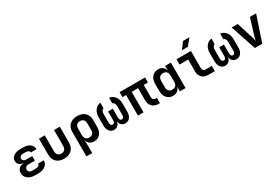

<svg xmlns="http://www.w3.org/2000/svg" viewBox="93 -2096 5207 3586"><g transform="rotate(-30 2696.0 -302.5)"><path d="M337.9 6.8H274.4Q209.5 6.8 160.4 -14.2Q111.3 -35.2 84 -73Q56.6 -110.8 56.6 -161.1Q56.6 -219.2 93 -256.6Q129.4 -293.9 191.4 -295.9V-301.8Q138.2 -304.7 105.5 -335.4Q72.8 -366.2 72.8 -413.1Q72.8 -479 130.1 -518.1Q187.5 -557.1 281.7 -557.1H331.1Q425.3 -557.1 480.2 -515.6Q535.2 -474.1 536.1 -402.8H413.1Q413.1 -427.7 390.6 -442.4Q368.2 -457 331.1 -457H281.7Q242.7 -457 219.5 -440.4Q196.3 -423.8 196.3 -394Q196.3 -366.2 218.5 -349.1Q240.7 -332 279.3 -332H401.9V-232.9H274.4Q232.4 -232.9 208 -214.4Q183.6 -195.8 183.6 -164.1Q183.6 -131.8 208 -113.5Q232.4 -95.2 274.4 -95.2H337.9Q378.9 -95.2 403.1 -111.6Q427.2 -127.9 427.2 -155.8H548.8Q548.8 -80.6 491.9 -36.9Q435.1 6.8 337.9 6.8Z M898.4 9.8Q793.5 9.8 733.4 -48.3Q673.3 -106.9 673.8 -208V-549.8H798.8V-209Q798.8 -157.2 824.7 -127.9Q850.6 -99.1 898.4 -99.1Q944.8 -99.1 971.7 -127.9Q998 -156.7 998 -209V-549.8H1123V-208Q1123 -106.9 1062 -48.3Q1001 9.8 898.4 9.8Z M1275.9 180.2V-350.1Q1275.9 -414.1 1303.2 -460.9Q1330.6 -507.8 1381.6 -533.9Q1432.6 -560.1 1500.5 -560.1Q1602.5 -560.1 1663.8 -502.9Q1725.1 -445.8 1725.1 -350.1V-201.2Q1725.1 -104 1676.3 -47.1Q1627.4 9.8 1544.4 9.8Q1483.9 9.8 1445.8 -20.5Q1407.7 -50.8 1399.9 -105H1397L1400.9 25.9V180.2ZM1500.5 -98.1Q1548.3 -98.1 1573.7 -126Q1599.1 -153.8 1599.1 -206.1V-344.2Q1599.1 -396 1573.7 -424.1Q1548.3 -452.1 1500.5 -452.1Q1452.1 -452.1 1426.5 -424.1Q1400.9 -396 1400.9 -344.2V-206.1Q1400.9 -155.3 1427 -126.7Q1453.1 -98.1 1500.5 -98.1Z M1973.6 9.8Q1912.6 9.8 1875.7 -37.6Q1838.9 -85 1838.9 -163.1V-339.8Q1838.9 -429.7 1882.8 -488.8Q1926.8 -547.9 2002 -560.1V-439Q1977.1 -433.1 1963.4 -407Q1949.7 -380.9 1949.7 -342.8V-153.8Q1949.7 -124 1962.9 -106Q1976.1 -87.9 1999 -87.9Q2021 -87.9 2033.4 -106Q2045.9 -124 2045.9 -153.8V-345.2H2147.5V-153.8Q2147.5 -124 2159.9 -106Q2172.4 -87.9 2194.3 -87.9Q2217.3 -87.9 2230.2 -106Q2243.2 -124 2243.2 -153.8V-342.8Q2243.2 -379.9 2229.2 -405.5Q2215.3 -431.2 2189.5 -437V-558.1Q2264.6 -545.9 2309.6 -488Q2354.5 -430.2 2354.5 -339.8V-163.1Q2354.5 -85 2316.9 -37.6Q2279.3 9.8 2217.3 9.8Q2164.1 9.8 2130.6 -25.6Q2097.2 -61 2096.7 -116.2Q2093.8 -59.1 2060.3 -24.7Q2026.9 9.8 1973.6 9.8Z M2932.6 4.9Q2847.7 4.9 2798.1 -45.7Q2748.5 -96.2 2748.5 -182.1V-441.9H2610.8V0H2490.2V-441.9H2412.1V-549.8H2961.4V-441.9H2869.6V-182.1Q2869.6 -147 2888.2 -127.9Q2906.7 -108.9 2938.5 -108.9H2962.4V4.9Z M3245.1 9.8Q3165 9.8 3115 -47.1Q3064.9 -104 3064.9 -200.2V-349.1Q3064.9 -446.3 3114.5 -503.2Q3164.1 -560.1 3245.1 -560.1Q3301.8 -560.1 3340.6 -531.5Q3379.4 -502.9 3394.5 -451.2H3396.5L3392.6 -549.8H3517.6V0H3395.5V-99.1H3394.5Q3379.4 -47.4 3341.1 -18.8Q3302.7 9.8 3245.1 9.8ZM3292 -98.1Q3339.4 -98.1 3366 -127Q3392.6 -155.8 3392.6 -209V-340.8Q3392.6 -394 3366.2 -423.1Q3339.8 -452.1 3292 -452.1Q3244.1 -452.1 3217 -424.1Q3189.9 -396 3189.9 -344.2V-206.1Q3189.9 -154.3 3217 -126.2Q3244.1 -98.1 3292 -98.1Z M3811 -645 3917 -785.2H4054.7L3939.9 -645ZM4005.9 0Q3924.8 0 3875.7 -48.8Q3826.7 -97.7 3826.2 -178.2V-437H3640.1V-549.8H3950.7V-178.2Q3950.7 -149.4 3968.3 -130.9Q3985.8 -112.8 4014.6 -112.8H4149.9V0Z M4370.1 9.8Q4309.1 9.8 4272.2 -37.6Q4235.4 -85 4235.4 -163.1V-339.8Q4235.4 -429.7 4279.3 -488.8Q4323.2 -547.9 4398.4 -560.1V-439Q4373.5 -433.1 4359.9 -407Q4346.2 -380.9 4346.2 -342.8V-153.8Q4346.2 -124 4359.4 -106Q4372.6 -87.9 4395.5 -87.9Q4417.5 -87.9 4429.9 -106Q4442.4 -124 4442.4 -153.8V-345.2H4543.9V-153.8Q4543.9 -124 4556.4 -106Q4568.8 -87.9 4590.8 -87.9Q4613.8 -87.9 4626.7 -106Q4639.6 -124 4639.6 -153.8V-342.8Q4639.6 -379.9 4625.7 -405.5Q4611.8 -431.2 4585.9 -437V-558.1Q4661.1 -545.9 4706.1 -488Q4751 -430.2 4751 -339.8V-163.1Q4751 -85 4713.4 -37.6Q4675.8 9.8 4613.8 9.8Q4560.5 9.8 4527.1 -25.6Q4493.7 -61 4493.2 -116.2Q4490.2 -59.1 4456.8 -24.7Q4423.3 9.8 4370.1 9.8Z M5013.7 0 4828.6 -549.8H4959.5L5065.4 -215.8Q5075.2 -186 5083 -155.3Q5090.3 -125 5092.8 -103Q5096.7 -125 5103.5 -155.3Q5109.9 -185.5 5119.1 -214.8L5224.1 -549.8H5356L5171.9 0Z"/></g></svg>

Font: UDEV Gothic 35
Style: Bold
Weight: 700
Version: v2.1.0; ttfautohint (v1.8.4.7-5d5b-dirty) -l 6 -r 45 -G 200 